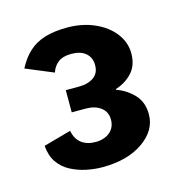

<svg xmlns="http://www.w3.org/2000/svg" viewBox="-66 -762 458 485"><g transform="rotate(-15 163.0 -520.0)"><path d="M146 -338Q125 -338 103.5 -342.5Q82 -347 63 -357Q44 -367 32 -384.5Q20 -402 18 -428L90 -448Q94 -426 108.5 -415Q123 -404 145 -404Q168 -404 182.5 -416Q197 -428 197 -449Q197 -469 182 -480.5Q167 -492 143 -492H106V-550H140Q164 -550 179 -560.5Q194 -571 194 -592Q194 -612 180.5 -623.5Q167 -635 143 -635Q121 -635 108.5 -625.5Q96 -616 91 -600L19 -630Q32 -655 49.5 -671Q67 -687 91.5 -694.5Q116 -702 150 -702Q189 -702 221 -688Q253 -674 271.5 -650Q290 -626 290 -597Q290 -566 272.5 -547Q255 -528 229 -520V-518Q255 -509 274 -489Q293 -469 293 -437Q293 -395 252 -366.5Q211 -338 146 -338Z"/></g></svg>

Font: Parkinsans Light Medium
Style: Regular
Weight: 500
Version: Version 1.000